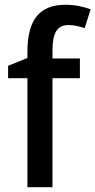

<svg xmlns="http://www.w3.org/2000/svg" viewBox="-20 -785 400 805"><path d="M315 -457V-540H200V-572C200 -648 220 -680 267 -680C291 -680 315 -674 335 -667L360 -746C329 -757 296 -765 255 -765C147 -765 95 -704 95 -568V-542L14 -509V-457H95V0H200V-457Z"/></svg>

Font: Noto Sans Bengali SemiCondensed Medium
Style: Regular
Weight: 500
Width: 4
Designer: Joana Ranito - Universal Thirst; Jelle Bosma - Monotype Design Team
Foundry: Universal Thirst ehf.
Version: Version 3.000